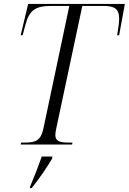

<svg xmlns="http://www.w3.org/2000/svg" viewBox="-20 -734 654 975"><path d="M85 0H346L348 -10H329C284 -10 261 -17 261 -48C261 -58 263 -69 266 -83L398 -704H504C563 -704 585 -688 585 -640C585 -621 582 -597 575 -555H585L614 -714H123L85 -555H95L108 -604C128 -684 161 -704 242 -704H332L201 -84C188 -21 163 -10 106 -10H87ZM133 213 132 221H141C175 179 221 113 245 71L246 61H192C175 110 154 164 133 213Z"/></svg>

Font: Noto Serif Display SemiCondensed Light
Style: Italic
Weight: 300
Width: 4
Italic angle: -12°
Designer: Monotype Design Team
Foundry: Monotype Imaging Inc.
Version: Version 2.009